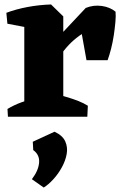

<svg xmlns="http://www.w3.org/2000/svg" viewBox="-20 -518 534 852"><path d="M87.8 0V-445.5L206.5 -498.2L260.8 -445.2V0ZM206.2 -204.5 183.2 -294 360.5 -482.8Q395.2 -496.8 432 -491.5Q468.8 -486.2 492.8 -466Q494.5 -447 492 -419.4Q489.5 -391.8 484.9 -361Q480.2 -330.2 472.9 -301.5Q465.5 -272.8 457.5 -250.8H363.8L343 -366.8Q318 -350.5 296.1 -329.5Q274.2 -308.5 252.2 -278.5Q230.2 -248.5 206.2 -204.5ZM12.8 -412.8 8.2 -461.2Q51.8 -477.5 102.8 -487Q153.8 -496.5 206.5 -498.2L206 -427.5L129.8 -390.5ZM15.2 0 13.2 -34.5Q41.8 -51.8 75.2 -64Q108.8 -76.2 136.8 -82.8L127.2 0ZM214 0 239 -97Q259.8 -92.5 282.9 -85.4Q306 -78.2 328.6 -69.4Q351.2 -60.5 369.8 -48.8L367.5 0ZM174 314.2 121.5 277.2Q150.5 239.2 153.5 204.1Q156.5 169 127.5 148L125.5 111L222 66.5Q257.5 83 269.4 109.1Q281.2 135.2 276 165Q270.8 194.8 254.6 224.2Q238.5 253.8 216.6 277.6Q194.8 301.5 174 314.2Z"/></svg>

Font: Eczar
Style: Regular
Weight: 400
Designer: Vaibhav Singh
Foundry: Rosetta Type Foundry
Version: Version 2.000